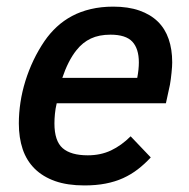

<svg xmlns="http://www.w3.org/2000/svg" viewBox="-20 -547 572 582"><path d="M151.9 -233.9Q147.9 -217.3 146.5 -201.9Q145 -186.5 145 -172.9Q145 -119.6 169.9 -97.9Q194.8 -76.2 246.1 -76.2Q285.2 -76.2 316.7 -91.1Q348.1 -106 376 -133.8L437 -69.8Q418.5 -49.8 397.9 -33.9Q377.4 -18.1 353.3 -7.1Q329.1 3.9 300 9.5Q271 15.1 235.8 15.1Q184.6 15.1 147.2 2Q109.9 -11.2 85.2 -35.6Q60.5 -60.1 48.8 -94.7Q37.1 -129.4 37.1 -172.9Q37.1 -204.1 42 -236.6Q46.9 -269 56.9 -301.3Q66.9 -333.5 81.5 -364.3Q96.2 -395 115.2 -422.9Q131.3 -446.3 152.1 -465.6Q172.9 -484.9 198.5 -498.5Q224.1 -512.2 255.4 -519.5Q286.6 -526.9 323.2 -526.9Q368.7 -526.9 402.3 -515.1Q436 -503.4 458.3 -481.7Q480.5 -460 491.2 -428.7Q502 -397.5 502 -357.9Q502 -352.5 501.5 -344.5Q501 -336.4 500 -326.9Q499 -317.4 497.8 -307.6Q496.6 -297.9 495.1 -290L482.9 -233.9ZM396 -311Q398.4 -323.7 399.7 -335.7Q400.9 -347.7 400.9 -357.9Q400.9 -399.4 381.1 -420.7Q361.3 -441.9 314.9 -441.9Q280.3 -441.9 255.4 -430.2Q230.5 -418.5 211.9 -395Q199.2 -379.4 188.2 -357.7Q177.2 -335.9 168.9 -311Z"/></svg>

Font: Clear Sans Medium
Style: Italic
Weight: 500
Italic angle: -12°
Foundry: Intel Corporation
Version: Version 1.00